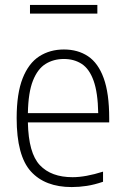

<svg xmlns="http://www.w3.org/2000/svg" viewBox="-20 -749 502 778"><path d="M270.5 9Q162.5 9 105 -54.5Q47.5 -118 47.5 -270.5Q47.5 -370.5 71.8 -431.8Q96 -493 139.2 -520.8Q182.5 -548.5 239 -548.5Q295.5 -548.5 336.8 -521Q378 -493.5 400.2 -432.2Q422.5 -371 422.5 -270V-253H93Q95.5 -128.5 141.5 -79.8Q187.5 -31 274 -31Q326.5 -31 397.5 -53.5V-12.5Q362.5 -0.5 331.8 4.2Q301 9 270.5 9ZM239 -510Q197 -510 164.8 -490Q132.5 -470 113.5 -422.2Q94.5 -374.5 93 -290.5H378Q376.5 -374 359.2 -422Q342 -470 311.2 -490Q280.5 -510 239 -510ZM101.5 -694V-729H374.5V-694Z"/></svg>

Font: Encode Sans Semi Condensed ExtraLight
Style: Regular
Weight: 200
Width: 4
Designer: Multiple Designers
Foundry: Impallari Type
Version: Version 3.000; ttfautohint (v1.8.3) -l 8 -r 50 -G 200 -x 14 